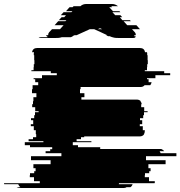

<svg xmlns="http://www.w3.org/2000/svg" viewBox="-116 -940 902 960"><path d="M687 -174H766V-159H614V-139H712V-119H626V-99H637V-84H630V-74H609V-64H608V-54H629V-34H658V-27Q658 -25 657 -24H479Q478 -22 478 -19H547Q544 -9 536 -4H517Q512 0 503 0H-18Q-26 0 -33 -4H-14Q-21 -9 -25 -19H-95Q-96 -21 -96 -24H83V-34H54V-54H33V-64H34V-74H55V-84H62V-99H51V-119H137V-139H39V-159H191V-174H112V-184H135V-194H145V-204H34V-214H8V-229H101V-234H27V-244H49V-254H65V-269H63V-289H53V-309H38V-319H50V-339H39V-349H55V-364H59V-379H77V-384H60V-404H45V-419H49V-434H51V-454H66V-474H44V-494H47V-514H75V-529H60V-544H52V-549H94V-564H168V-574H138V-584H41V-589H52V-604H53V-619H56V-639H55V-664H53V-673Q53 -677 54 -679H44Q48 -700 70 -700H583Q606 -700 609 -679H619Q620 -677 620 -673V-664H622V-639H623V-619H620V-604H619V-589H608V-584H705V-574H735V-564H661V-549H619V-544H627V-529H642Q640 -519 635 -514H607Q600 -505 587 -505H287V-494H284V-474H306V-454H291V-442H569Q580 -442 588 -434H586Q591 -429 593 -419H590V-404H605V-384H622V-379H604V-364H600V-349H584V-339H595V-319H583V-309H598V-289H608V-285Q608 -274 603 -269H605Q597 -258 583 -258H305V-254H289V-244H267V-234H341V-229H248V-214H274V-204H385V-195H693Q698 -195 701 -194H690Q700 -191 705 -184H682Q686 -178 687 -174ZM544 -794 558 -779Q563 -774 563 -766V-764H556Q556 -761 555 -759H563Q561 -755 560 -754H562Q558 -750 550 -750H479Q471 -750 463 -750.5Q455 -751 446 -754H445L437 -757L433 -759H425L414 -764H420L388 -779L355 -794H333L267 -764H257L246 -759H249L245 -757L238 -754H193Q184 -751 176 -750.5Q168 -750 160 -750H89Q81 -750 77 -754H122Q121 -755 119 -759H116Q116 -761 115.5 -762Q115 -763 115 -764H125V-766Q125 -774 130 -779L144 -794H184L202 -814H157L175 -834H211L216 -839H178L192 -854H205L214 -864H188L202 -879H241L246 -884H214L229 -901L232 -904H247L252 -909H286Q298 -920 315 -920H445Q460 -920 474 -909H440Q443 -907 445 -904H430L433 -901L449 -884H481L486 -879H446L460 -864H486L495 -854H483L496 -839H534L538 -834H502L520 -814H566L584 -794ZM373 -794H395L384 -799Z"/></svg>

Font: Rubik Glitch
Style: Regular
Weight: 400
Designer: Hubert and Fischer, NaN
Foundry: Hubert and Fischer, NaN
Version: Version 2.200